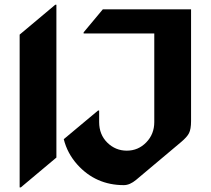

<svg xmlns="http://www.w3.org/2000/svg" viewBox="-20 -777 895 816"><path d="M506.3 9.8Q387.2 9.8 308.6 -77.6Q266.1 -125 251 -185.5L396.5 -307.1H401.4V-258.3Q401.4 -205.1 436 -170.9Q470.7 -136.7 519 -136.7Q567.4 -136.7 601.6 -171.9Q635.7 -207 635.7 -258.3V-634.8H335.4V-639.6L417 -737.3H792V-262.2Q792 -228 783.2 -210.9Q774.9 -194.3 748 -171.9L558.6 -12.7Q531.7 9.8 506.3 9.8ZM63.5 19.5V-629.9L214.8 -756.8H219.7V-107.4L68.4 19.5Z"/></svg>

Font: Gothica
Style: Bold
Weight: 700
Designer: Wojciech Kalinowski "wmk69" (wmk69@o2.pl)
Foundry: Wojciech Kalinowski "wmk69" (wmk69@o2.pl)
Version: Version 2.1.0; 2021-05-14